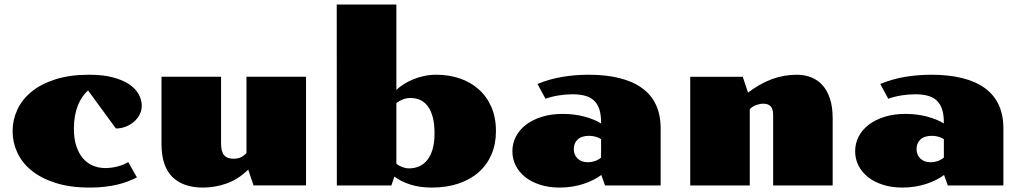

<svg xmlns="http://www.w3.org/2000/svg" viewBox="-20 -826 4552 855"><path d="M36.1 -242.2Q36.1 -291.5 56.9 -336.9Q77.6 -382.3 119.6 -417Q161.6 -451.7 225.8 -472.4Q290 -493.2 377 -493.2Q439.5 -493.2 483.9 -481.2Q528.3 -469.2 556.6 -449.7Q585 -430.2 598.1 -405.3Q611.3 -380.4 611.3 -354.5Q611.3 -334.5 602.1 -316.4Q592.8 -298.3 577.1 -284.4Q561.5 -270.5 540.5 -262.2Q519.5 -253.9 496.1 -253.9L372.1 -423.3Q358.4 -411.1 346.9 -394.5Q335.4 -377.9 326.9 -356.7Q318.4 -335.4 313.7 -309.3Q309.1 -283.2 309.1 -252Q309.1 -208.5 319.8 -175.8Q330.6 -143.1 349.1 -121.3Q367.7 -99.6 393.3 -88.6Q418.9 -77.6 449.2 -77.6Q463.9 -77.6 478.8 -79.8Q493.7 -82 507.1 -85.7Q520.5 -89.4 531.7 -94.2Q543 -99.1 550.8 -104.5L589.8 -36.1Q571.8 -26.9 550.5 -18.6Q529.3 -10.3 503.7 -4.2Q478 2 447.3 5.6Q416.5 9.3 379.9 9.3Q292 9.3 227.3 -11.5Q162.6 -32.2 120.1 -66.9Q77.6 -101.6 56.9 -147Q36.1 -192.4 36.1 -242.2Z M699.2 -484.4H964.4V-188.5Q964.4 -168.9 967.8 -155.8Q971.2 -142.6 978.3 -134.5Q985.4 -126.5 995.6 -122.8Q1005.9 -119.1 1020 -119.1Q1037.6 -119.1 1050.8 -124.8Q1064 -130.4 1077.6 -144.5V-484.4H1342.8V-0.5H1108.9L1085.4 -70.8Q1041 -27.3 989.3 -9Q937.5 9.3 883.8 9.3Q795.4 9.3 747.3 -38.3Q699.2 -85.9 699.2 -185.1Z M1479.5 -805.7H1745.1V-425.8Q1758.8 -439 1777.6 -450.9Q1796.4 -462.9 1819.1 -472.4Q1841.8 -481.9 1867.9 -487.5Q1894 -493.2 1922.9 -493.2Q1978 -493.2 2026.4 -477.1Q2074.7 -460.9 2110.8 -429.2Q2147 -397.5 2167.7 -350.6Q2188.5 -303.7 2188.5 -241.7Q2188.5 -184.6 2168.7 -138.4Q2148.9 -92.3 2111.8 -59.3Q2074.7 -26.4 2021.7 -8.5Q1968.8 9.3 1902.8 9.3Q1849.6 9.3 1807.4 -4.2Q1765.1 -17.6 1736.3 -39.6L1722.7 0H1480ZM1745.1 -97.2Q1756.8 -87.4 1771.7 -81.8Q1786.6 -76.2 1801.3 -76.2Q1825.7 -76.2 1846.4 -85.2Q1867.2 -94.2 1882.6 -113.3Q1897.9 -132.3 1906.5 -161.9Q1915 -191.4 1915 -232.9Q1915 -274.9 1907 -304.7Q1898.9 -334.5 1884.8 -353.3Q1870.6 -372.1 1851.1 -380.9Q1831.5 -389.6 1808.1 -389.6Q1790 -389.6 1773.9 -383.3Q1757.8 -377 1745.1 -367.2Z M2261.7 -152.3Q2261.7 -187.5 2277.3 -217.8Q2293 -248 2322.3 -270.5Q2351.6 -293 2393.1 -305.9Q2434.6 -318.8 2485.8 -318.8Q2537.1 -318.8 2581.8 -306.9Q2626.5 -294.9 2656.7 -276.4V-280.3Q2656.7 -314.5 2649.2 -338.4Q2641.6 -362.3 2626 -377.4Q2610.4 -392.6 2586.2 -399.4Q2562 -406.2 2529.3 -406.2Q2499.5 -406.2 2467.8 -401.1Q2436 -396 2409.2 -386.2L2373.5 -452.1Q2426.8 -474.1 2483.6 -483.6Q2540.5 -493.2 2601.1 -493.2Q2678.7 -493.2 2738.5 -478.3Q2798.3 -463.4 2839.1 -433.8Q2879.9 -404.3 2900.9 -359.6Q2921.9 -314.9 2921.9 -254.9V0H2674.3L2657.7 -46.9Q2643.1 -35.6 2623 -25.4Q2603 -15.1 2579.1 -7.3Q2555.2 0.5 2528.3 4.9Q2501.5 9.3 2472.2 9.3Q2424.3 9.3 2385.5 -3.2Q2346.7 -15.6 2319.3 -37.1Q2292 -58.6 2276.9 -88.1Q2261.7 -117.7 2261.7 -152.3ZM2535.2 -162.6Q2535.2 -136.2 2552.2 -119.9Q2569.3 -103.5 2598.1 -103.5Q2613.8 -103.5 2628.9 -108.6Q2644 -113.8 2656.7 -124V-206.5Q2632.3 -221.2 2603 -221.2Q2569.8 -221.2 2552.5 -204.8Q2535.2 -188.5 2535.2 -162.6Z M3053.7 -483.9H3287.6L3311 -413.6Q3362.8 -453.1 3416.3 -473.1Q3469.7 -493.2 3528.8 -493.2Q3562.5 -493.2 3591.6 -481.9Q3620.6 -470.7 3642.1 -447.3Q3663.6 -423.8 3675.8 -387Q3688 -350.1 3688 -298.8V0H3422.9V-315.4Q3422.9 -340.8 3411.6 -352.5Q3400.4 -364.3 3378.9 -364.3Q3364.7 -364.3 3347.7 -358.4Q3330.6 -352.5 3318.8 -339.8V0H3053.7Z M3788.1 -152.3Q3788.1 -187.5 3803.7 -217.8Q3819.3 -248 3848.6 -270.5Q3877.9 -293 3919.4 -305.9Q3960.9 -318.8 4012.2 -318.8Q4063.5 -318.8 4108.2 -306.9Q4152.8 -294.9 4183.1 -276.4V-280.3Q4183.1 -314.5 4175.5 -338.4Q4168 -362.3 4152.3 -377.4Q4136.7 -392.6 4112.5 -399.4Q4088.4 -406.2 4055.7 -406.2Q4025.9 -406.2 3994.1 -401.1Q3962.4 -396 3935.5 -386.2L3899.9 -452.1Q3953.1 -474.1 4010 -483.6Q4066.9 -493.2 4127.4 -493.2Q4205.1 -493.2 4264.9 -478.3Q4324.7 -463.4 4365.5 -433.8Q4406.2 -404.3 4427.2 -359.6Q4448.2 -314.9 4448.2 -254.9V0H4200.7L4184.1 -46.9Q4169.4 -35.6 4149.4 -25.4Q4129.4 -15.1 4105.5 -7.3Q4081.5 0.5 4054.7 4.9Q4027.8 9.3 3998.5 9.3Q3950.7 9.3 3911.9 -3.2Q3873 -15.6 3845.7 -37.1Q3818.4 -58.6 3803.2 -88.1Q3788.1 -117.7 3788.1 -152.3ZM4061.5 -162.6Q4061.5 -136.2 4078.6 -119.9Q4095.7 -103.5 4124.5 -103.5Q4140.1 -103.5 4155.3 -108.6Q4170.4 -113.8 4183.1 -124V-206.5Q4158.7 -221.2 4129.4 -221.2Q4096.2 -221.2 4078.9 -204.8Q4061.5 -188.5 4061.5 -162.6Z"/></svg>

Font: Poller One
Style: Regular
Weight: 400
Designer: Yvonne Schttler
Foundry: Yvonne Schttler
Version: Version 1.002